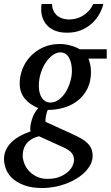

<svg xmlns="http://www.w3.org/2000/svg" viewBox="-51 -715 556 964"><path d="M320.8 87.9Q320.8 69.8 310.1 54.7Q299.3 39.6 270 25.9L145 -30.8Q121.1 -24.9 105.2 -14.6Q89.4 -4.4 80.1 8.5Q70.8 21.5 66.9 36.1Q63 50.8 63 65.9Q63 83 70.3 103.5Q77.6 124 93 141.6Q108.4 159.2 131.8 171.1Q155.3 183.1 187 183.1Q223.1 183.1 248.5 172.9Q273.9 162.6 290 147.9Q306.2 133.3 313.5 116.9Q320.8 100.6 320.8 87.9ZM310.1 -358.9Q310.1 -377.4 306.6 -394.3Q303.2 -411.1 296.1 -424.1Q289.1 -437 278.1 -444.6Q267.1 -452.1 252 -452.1Q233.9 -452.1 214.8 -439Q195.8 -425.8 179.9 -402.8Q164.1 -379.9 154.1 -349.1Q144 -318.4 144 -283.2Q144 -265.1 147.9 -249.8Q151.9 -234.4 159.4 -223.4Q167 -212.4 177.5 -206.3Q188 -200.2 201.2 -200.2Q226.1 -200.2 246.3 -216.1Q266.6 -231.9 280.8 -255.9Q294.9 -279.8 302.5 -307.6Q310.1 -335.4 310.1 -358.9ZM393.1 -420.9Q397.5 -409.7 401.6 -392.1Q405.8 -374.5 405.8 -354Q405.8 -306.2 388.2 -270.5Q370.6 -234.9 340.8 -210.9Q311 -187 271.7 -175Q232.4 -163.1 189 -163.1Q185.5 -155.8 183.1 -147Q180.7 -138.2 179.2 -129.6Q177.7 -121.1 177.2 -114Q176.8 -106.9 178.2 -103L312 -42Q335 -31.7 353.8 -21.2Q372.6 -10.7 386 1.7Q399.4 14.2 406.7 30Q414.1 45.9 414.1 67.9Q414.1 89.4 404.1 109.6Q394 129.9 376.7 147.7Q359.4 165.5 335.2 180.7Q311 195.8 283 206.5Q254.9 217.3 223.9 223.1Q192.9 229 161.1 229Q111.8 229 75.7 216.8Q39.6 204.6 15.9 184.6Q-7.8 164.6 -19.3 138.2Q-30.8 111.8 -30.8 83Q-30.8 57.6 -20.3 36.1Q-9.8 14.6 8.3 -2.4Q26.4 -19.5 50.5 -32.7Q74.7 -45.9 102.1 -55.2Q99.6 -66.9 101.8 -82.8Q104 -98.6 109.1 -115Q114.3 -131.3 122.6 -146.5Q130.9 -161.6 141.1 -171.9Q121.1 -180.7 104 -192.1Q86.9 -203.6 74.5 -218.5Q62 -233.4 54.9 -252.7Q47.9 -272 47.9 -295.9Q47.9 -332.5 61.5 -367.9Q75.2 -403.3 101.3 -431.4Q127.4 -459.5 164.8 -476.8Q202.1 -494.1 250 -494.1Q268.1 -494.1 283.9 -491Q299.8 -487.8 312.7 -483.6Q325.7 -479.5 335.2 -475.1Q344.7 -470.7 349.1 -467.8H484.9V-420.9ZM467.8 -694.8Q461.9 -669.4 447.5 -643.8Q433.1 -618.2 410.4 -597.4Q387.7 -576.7 356.7 -563.7Q325.7 -550.8 286.1 -550.8Q250.5 -550.8 225.6 -561Q200.7 -571.3 185.3 -587.9Q169.9 -604.5 162.8 -625.5Q155.8 -646.5 155.8 -668Q155.8 -673.8 156.2 -680.7Q156.7 -687.5 157.7 -694.8H210Q210.9 -672.9 219 -658Q227.1 -643.1 239.3 -634Q251.5 -625 266.4 -621.1Q281.2 -617.2 295.9 -617.2Q311 -617.2 328.4 -621.1Q345.7 -625 362.1 -634.3Q378.4 -643.6 392.8 -658.4Q407.2 -673.3 417 -694.8Z"/></svg>

Font: Charis SIL Phon
Style: Italic
Weight: 400
Italic angle: -11°
Foundry: SIL International
Version: Version 5.000